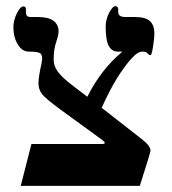

<svg xmlns="http://www.w3.org/2000/svg" viewBox="-20 -609 564 629"><path d="M485.8 -499Q485.8 -485.4 481.4 -456.8Q477.1 -428.2 473.1 -428.2Q468.8 -428.2 462.9 -434.1Q459.5 -439.9 445.8 -439.9Q430.2 -439.9 407.2 -413.3Q384.3 -386.7 362.3 -351.1Q340.3 -315.4 313 -255.9L443.8 -153.8Q473.1 -131.3 473.1 -115.2Q473.1 -109.9 438 0H47.9L83 -137.2H314Q323.2 -137.2 323.2 -141.1Q323.2 -144.5 313 -151.9L178.2 -250Q128.4 -286.6 117.2 -301.5Q106 -316.4 106 -336.9Q106 -356.4 116.2 -402.3L118.2 -417Q118.2 -431.2 109.9 -435.5Q101.6 -439.9 74.2 -439.9Q52.7 -439.9 38.3 -463.4Q23.9 -486.8 23.9 -520Q23.9 -541.5 34.9 -564.7Q45.9 -587.9 57.1 -587.9Q64.9 -587.9 64.9 -579.1V-568.8Q64.9 -562 67.9 -557.6Q70.8 -553.2 82 -553.2H105Q138.7 -553.2 155.3 -540.8Q171.9 -528.3 171.9 -506.8Q171.9 -494.6 164.1 -471.2Q155.8 -447.8 155.8 -415Q155.8 -398.4 163.1 -384.5Q170.4 -370.6 187.5 -354.2Q204.6 -337.9 266.1 -292Q311 -381.8 380.9 -439.9H366.2Q346.7 -439.9 336.4 -458.3Q326.2 -476.6 326.2 -522Q326.2 -544.9 337.4 -566.9Q348.6 -588.9 358.9 -588.9Q361.8 -588.9 364.5 -586.4Q367.2 -584 367.2 -580.1V-570.8Q367.2 -562.5 372.3 -557.9Q377.4 -553.2 393.1 -553.2H421.9Q458 -553.2 471.9 -539.3Q485.8 -525.4 485.8 -499Z"/></svg>

Font: Liberation Serif
Style: Bold
Weight: 700
Designer: Steve Matteson
Foundry: Ascender Corporation
Version: Version 2.1.5